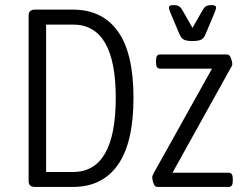

<svg xmlns="http://www.w3.org/2000/svg" viewBox="-20 -738 960 758"><path d="M118 0Q93 0 93 -23V-677Q93 -700 118 -700H268Q384 -700 445.5 -614Q507 -528 507 -352Q507 -175 445.5 -87.5Q384 0 268 0ZM162 -59H268Q437 -59 437 -352Q437 -641 268 -641H162ZM601 0Q591 0 586 -14Q581 -28 581 -38Q581 -42 582.5 -45Q584 -48 586 -53L817 -467H612Q596 -467 596 -490V-500Q596 -523 612 -523H877Q886 -523 891.5 -509Q897 -495 897 -485Q897 -481 895.5 -478Q894 -475 891 -470L661 -56H883Q899 -56 899 -33V-23Q899 0 883 0ZM816 -718Q833 -718 833 -708Q833 -702 828.5 -691.5Q824 -681 821 -673L791 -602Q784 -585 772 -580.5Q760 -576 740 -576Q718 -576 707 -581Q696 -586 689 -602L659 -673Q656 -681 651.5 -691.5Q647 -702 647 -708Q647 -718 664 -718Q678 -718 685.5 -714Q693 -710 700 -698L740 -628L780 -698Q787 -710 794.5 -714Q802 -718 816 -718Z"/></svg>

Font: Asap Condensed Light
Style: Regular
Weight: 300
Width: 3
Designer: Pablo Cosgaya
Foundry: Omnibus-Type
Version: Version 3.001; ttfautohint (v1.8.4.7-5d5b)